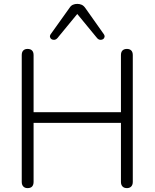

<svg xmlns="http://www.w3.org/2000/svg" viewBox="-20 -963 796 989"><path d="M122 6Q108 6 100 -2.5Q92 -11 92 -26V-679Q92 -695 100 -703Q108 -711 122 -711Q137 -711 145 -703Q153 -695 153 -679V-385H603V-679Q603 -695 611 -703Q619 -711 634 -711Q648 -711 656 -703Q664 -695 664 -679V-26Q664 -11 656 -2.5Q648 6 634 6Q619 6 611 -2.5Q603 -11 603 -26V-330H153V-26Q153 -11 145.5 -2.5Q138 6 122 6ZM276 -767Q269 -759 260.5 -758Q252 -757 245.5 -761Q239 -765 237.5 -772.5Q236 -780 242 -788L337 -921Q345 -934 355.5 -938.5Q366 -943 378 -943Q390 -943 400.5 -938.5Q411 -934 420 -921L514 -788Q520 -780 518.5 -772.5Q517 -765 510.5 -761Q504 -757 495.5 -758Q487 -759 480 -767L378 -891Z"/></svg>

Font: Nunito ExtraLight Light
Style: Regular
Weight: 300
Version: Version 3.602